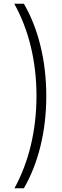

<svg xmlns="http://www.w3.org/2000/svg" viewBox="-20 -852 334 1037"><path d="M58 165H109C185 33 230 -138 230 -333C230 -529 185 -701 109 -832H57C134 -694 177 -524 177 -334C177 -143 134 26 58 165Z"/></svg>

Font: Noto Sans Devanagari ExtraCondensed Light
Style: Regular
Weight: 300
Width: 2
Designer: Jelle Bosma - Monotype Design Team
Foundry: Monotype Imaging Inc.
Version: Version 2.004